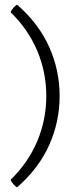

<svg xmlns="http://www.w3.org/2000/svg" viewBox="-20 -695 344 834"><path d="M26 86Q102 12 141.5 -81Q181 -174 181 -278Q181 -382 141.5 -475Q102 -568 26 -642Q35 -662 54 -675Q148 -593 193.5 -491.5Q239 -390 239 -278Q239 -166 193.5 -64.5Q148 37 54 119Q35 106 26 86Z"/></svg>

Font: Scope One
Style: Regular
Weight: 400
Designer: Dalton Maag Ltd
Foundry: Dalton Maag Ltd
Version: Version 1.001; ttfautohint (v1.4.1) -l 11 -r 50 -G 50 -x 14 